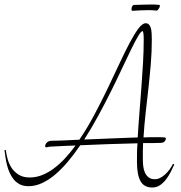

<svg xmlns="http://www.w3.org/2000/svg" viewBox="-20 -814 810 859"><path d="M5.9 -143.1Q8.3 -122.6 14.6 -100.6Q21 -78.6 33.4 -60.8Q45.9 -43 65.2 -31.5Q84.5 -20 112.8 -20Q141.1 -20 168 -30.5Q194.8 -41 220.5 -60.1Q246.1 -79.1 270.5 -105.2Q294.9 -131.3 317.9 -163.1Q291 -162.1 263.9 -160.9Q236.8 -159.7 209 -158.2Q203.1 -158.2 195.8 -156.5Q188.5 -154.8 187 -154.8Q182.1 -154.8 182.1 -161.1Q182.1 -164.1 183.8 -168Q185.5 -171.9 189 -175.5Q192.4 -179.2 197.5 -181.6Q202.6 -184.1 209 -184.1Q222.7 -184.1 256.1 -185.3Q289.6 -186.5 335 -189Q369.6 -239.7 400.9 -298.3Q432.1 -356.9 460 -414.8Q487.8 -472.7 512.7 -526.1Q537.6 -579.6 559.1 -620.4Q580.6 -661.1 598.6 -685.5Q616.7 -710 631.8 -710Q641.1 -710 646.7 -703.9Q652.3 -697.8 655 -687.7Q657.7 -677.7 658.4 -664.8Q659.2 -651.9 659.2 -638.2Q659.2 -580.6 654.5 -525.6Q649.9 -470.7 643.8 -416.7Q637.7 -362.8 631.6 -308.8Q625.5 -254.9 622.1 -199.2Q635.7 -200.2 648.4 -200.2Q661.1 -200.2 672.9 -200.2H693.8Q705.1 -200.2 713.6 -199.5Q722.2 -198.7 722.2 -193.8Q722.2 -188 716.6 -181.4Q710.9 -174.8 698.2 -174.8Q677.7 -173.8 658.7 -173.8Q639.6 -173.8 620.1 -173.8Q619.1 -155.3 619.1 -137Q619.1 -118.7 619.1 -100.1Q619.1 -84.5 621.1 -68.8Q623 -53.2 628.9 -40.8Q634.8 -28.3 645.3 -20.3Q655.8 -12.2 672.9 -12.2Q685.1 -12.2 697 -18.3Q709 -24.4 719.7 -34.4Q730.5 -44.4 739.3 -56.6Q748 -68.8 753.9 -81.1L759.8 -78.1Q753.9 -65.4 745.4 -47.9Q736.8 -30.3 725.1 -14.2Q713.4 2 697.5 13.4Q681.6 24.9 661.1 24.9Q624.5 24.9 608.6 -3.7Q592.8 -32.2 592.8 -89.8Q592.8 -110.4 593 -131.1Q593.3 -151.9 595.2 -172.9Q529.3 -171.4 466.6 -169.2Q403.8 -167 338.9 -164.1Q312.5 -125 284.4 -91.6Q256.3 -58.1 227.3 -33.4Q198.2 -8.8 168.2 5.1Q138.2 19 107.9 19Q85.4 19 69.3 11Q53.2 2.9 42 -10.5Q30.8 -23.9 23.2 -41Q15.6 -58.1 11.2 -75.9Q6.8 -93.8 4.4 -111.1Q2 -128.4 0 -142.1ZM356.9 -189.9Q385.3 -190.9 415.5 -192.1Q445.8 -193.4 476.6 -194.6Q507.3 -195.8 537.6 -197Q567.9 -198.2 596.2 -199.2Q599.1 -252.9 603.8 -309.3Q608.4 -365.7 612.5 -421.9Q616.7 -478 619.9 -532.7Q623 -587.4 623 -638.2Q623 -641.6 622.8 -647.9Q622.6 -654.3 622.1 -660.2Q621.6 -666 620.6 -670.4Q619.6 -674.8 618.2 -674.8Q611.3 -674.8 598.4 -653.1Q585.4 -631.3 567.4 -594.5Q549.3 -557.6 526.6 -509Q503.9 -460.4 477.1 -406.5Q450.2 -352.5 419.9 -296.6Q389.6 -240.7 356.9 -189.9ZM572.8 -765.6Q569.3 -765.6 568.6 -769.8Q567.9 -773.9 568.8 -778.8Q569.8 -783.7 572.8 -787.8Q575.7 -792 580.1 -792Q598.6 -792 618.4 -793Q638.2 -793.9 656.7 -793.9Q666 -793.9 675 -793.5Q684.1 -793 692.9 -792Q695.8 -791.5 695.3 -787.1Q694.8 -782.7 692.1 -778.1Q689.5 -773.4 686 -769.5Q682.6 -765.6 680.2 -766.6Q670.9 -768.1 661.4 -768.3Q651.9 -768.6 643.1 -768.6Q625 -768.6 606 -767.6Q586.9 -766.6 572.8 -765.6Z"/></svg>

Font: Stalemate
Style: Regular
Weight: 400
Designer: Astigmatic (AOETI)
Foundry: Astigmatic (AOETI)
Version: Version 001.000